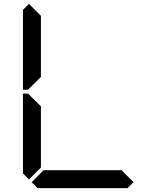

<svg xmlns="http://www.w3.org/2000/svg" viewBox="-20 -975 856 995"><path d="M672 -31 641 0H175L144 -31L206 -93H610ZM130 -45 99 -76V-490H126L130 -485L192 -424V-107ZM130 -515 126 -510H99V-924L130 -955L192 -893V-576Z"/></svg>

Font: seg115
Style: Regular
Weight: 400
Designer: Keshikan(Twitter:@keshinomi_88pro)
Version: seg115 Version 0.46